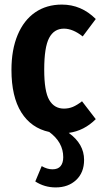

<svg xmlns="http://www.w3.org/2000/svg" viewBox="-20 -566 439 838"><path d="M398 -46Q347 5 280 14Q347 62 347 132Q347 187 312.5 219.5Q278 252 223 252Q174 252 134 226L162 159Q186 173 209 173Q233 173 244.5 159Q256 145 256 120Q256 55 195 10Q116 -7 73 -75.5Q30 -144 30 -261Q30 -349 57 -413.5Q84 -478 133.5 -512Q183 -546 250 -546Q335 -546 398 -483L341 -407Q298 -441 259 -441Q216 -441 194.5 -400.5Q173 -360 173 -262Q173 -167 195 -129.5Q217 -92 259 -92Q280 -92 298 -99.5Q316 -107 338 -124Z"/></svg>

Font: Fira Sans Extra Condensed SemiBold
Style: Regular
Weight: 600
Width: 1
Designer: Carrois Corporate & Edenspiekermann AG
Foundry: Carrois Corporate GbR & Edenspiekermann AG
Version: Version 4.203